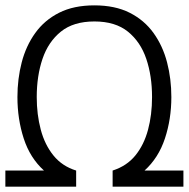

<svg xmlns="http://www.w3.org/2000/svg" viewBox="-20 -696 704 716"><path d="M0 0V-60H144Q92 -107 68.5 -179.5Q45 -252 45 -334Q45 -402 61 -463.5Q77 -525 111.5 -573Q146 -621 200.5 -648.5Q255 -676 332 -676Q409 -676 463.5 -648.5Q518 -621 552.5 -573Q587 -525 603 -463.5Q619 -402 619 -334Q619 -252 595 -179.5Q571 -107 519 -60H664V0H400V-60Q453 -77 485 -116.5Q517 -156 532 -212Q547 -268 547 -334Q547 -413 525.5 -476.5Q504 -540 457 -578Q410 -616 332 -616Q254 -616 207 -578Q160 -540 138.5 -476.5Q117 -413 117 -334Q117 -269 132 -212.5Q147 -156 179.5 -116Q212 -76 264 -60V0Z"/></svg>

Font: Epunda Sans Light
Style: Regular
Weight: 300
Designer: Simon Atzbach
Foundry: typofactur
Version: Version 2.204; ttfautohint (v1.8.4.7-5d5b)